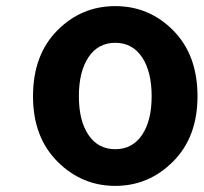

<svg xmlns="http://www.w3.org/2000/svg" viewBox="-20 -594 666 628"><path d="M88 -279Q88 -414 167 -494Q246 -574 357 -574Q468 -574 547 -494Q626 -414 626 -279Q626 -146 546.5 -66Q467 14 357 14Q247 14 167.5 -66Q88 -146 88 -279ZM476 -279Q476 -360 444.5 -407Q413 -454 357 -454Q301 -454 269.5 -407Q238 -360 238 -279Q238 -199 269.5 -152.5Q301 -106 357 -106Q413 -106 444.5 -152.5Q476 -199 476 -279Z"/></svg>

Font: NotoSansHansBold
Style: Bold
Weight: 700
Designer: Ryoko NISHIZUKA  (kana & ideographs); Paul D. Hunt (Latin, Greek & Cyrillic); Wenlong ZHANG  (bopomofo); Sandoll Communi
Foundry: Adobe Systems Incorporated
Version: Version 1.00;December 8, 2021;FontCreator 13.0.0.2675 64-bit